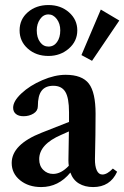

<svg xmlns="http://www.w3.org/2000/svg" viewBox="-20 -739 498 770"><path d="M174.3 -514.6Q124.5 -514.6 91.6 -543.9Q58.6 -573.2 58.6 -617.2Q58.6 -661.6 91.8 -690.2Q125 -718.8 174.3 -718.8Q223.6 -718.8 256.8 -689.5Q290 -660.2 290 -617.2Q290 -573.7 256.1 -544.2Q222.2 -514.6 174.3 -514.6ZM349.1 -495.1 306.6 -518.1 384.3 -700.7 458.5 -656.7ZM174.3 -552.2Q195.8 -552.2 208.7 -570.3Q221.7 -588.4 221.7 -617.2Q221.7 -644 207.8 -662.6Q193.8 -681.2 174.3 -681.2Q153.8 -681.2 140.6 -662.1Q127.4 -643.1 127.4 -617.2Q127.4 -588.4 140.6 -570.3Q153.8 -552.2 174.3 -552.2ZM145 11.2Q94.2 11.2 60.5 -16.1Q26.9 -43.5 26.9 -85.4Q26.9 -159.7 147.5 -207L256.8 -250V-288.6Q256.8 -346.7 241.9 -370.8Q227.1 -395 193.8 -395Q162.1 -395 147 -375.2Q131.8 -355.5 131.8 -313Q131.8 -294.4 114.5 -283.7Q97.2 -272.9 74.2 -272.9Q54.7 -272.9 43.7 -282Q32.7 -291 32.7 -307.1Q32.7 -333.5 66.2 -364.7Q99.6 -396 149.7 -417.5Q199.7 -439 243.2 -439Q309.1 -439 336.2 -403.8Q363.3 -368.7 363.3 -282.7Q363.3 -202.6 360.8 -101.6Q360.4 -73.2 367.9 -56.2Q375.5 -39.1 390.6 -39.1Q409.7 -39.1 432.6 -63L449.7 -50.3Q421.9 11.2 353.5 11.2Q320.3 11.2 296.4 -3.2Q272.5 -17.6 262.2 -46.9Q214.8 11.2 145 11.2ZM137.2 -100.6Q137.2 -73.7 153.6 -57.6Q169.9 -41.5 192.9 -41.5Q225.1 -41.5 255.9 -74.2Q254.4 -84.5 254.4 -96.2Q255.4 -134.8 256.3 -211.9L225.6 -198.2Q137.2 -160.2 137.2 -100.6Z"/></svg>

Font: Elstob 14pt SemiBold
Style: Regular
Weight: 600
Designer: Peter S. Baker
Version: Version 1.015